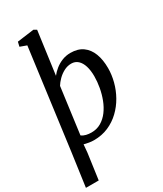

<svg xmlns="http://www.w3.org/2000/svg" viewBox="-258 -912 1072 1260"><g transform="rotate(-30 278.0 -281.5)"><path d="M1 254 36 3 135.5 -748 86 -766 94 -800 221 -817 242.5 -804.5 198.5 -481Q214.5 -502 238 -521Q261.5 -540 291.2 -552Q321 -564 355 -564Q411 -564 447.5 -537.8Q484 -511.5 502 -464.5Q520 -417.5 520 -354Q520 -304 506.5 -252.2Q493 -200.5 466.5 -153.5Q440 -106.5 401.5 -69.8Q363 -33 313.5 -11.5Q264 10 204 10Q186 10 166.8 6.8Q147.5 3.5 130.5 -1L125 60L98 254ZM215 -42Q256 -42 288.2 -61Q320.5 -80 344.5 -112.2Q368.5 -144.5 384 -185Q399.5 -225.5 407.2 -268.8Q415 -312 415 -352.5Q415 -397 404.8 -430.2Q394.5 -463.5 374.2 -482Q354 -500.5 324.5 -500.5Q295 -500.5 268.2 -486.2Q241.5 -472 221 -451.2Q200.5 -430.5 188.5 -410.5L142 -62Q156.5 -51 175.5 -46.5Q194.5 -42 215 -42Z"/></g></svg>

Font: Merriweather 28pt
Style: Italic
Weight: 400
Italic angle: -7.8°
Version: Version 2.101